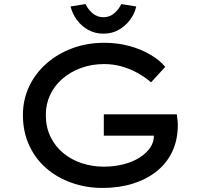

<svg xmlns="http://www.w3.org/2000/svg" viewBox="-20 -917 983 947"><path d="M485 10Q406 10 334.5 -15Q263 -40 209 -86.5Q155 -133 124 -200Q93 -267 93 -350Q93 -425 123.5 -490Q154 -555 209 -603.5Q264 -652 337 -679Q410 -706 494 -706Q560 -706 618.5 -690Q677 -674 722.5 -647Q768 -620 795 -587L725 -511Q692 -539 655 -559Q618 -579 577.5 -590Q537 -601 494 -601Q433 -601 380.5 -582Q328 -563 288.5 -529Q249 -495 227.5 -449.5Q206 -404 206 -350Q206 -290 229 -242.5Q252 -195 292 -162Q332 -129 383.5 -112Q435 -95 492 -95Q543 -95 588.5 -106.5Q634 -118 668 -139.5Q702 -161 721 -189Q740 -217 739 -250L738 -266L754 -248H492V-353H852Q854 -340 855 -330.5Q856 -321 856.5 -314Q857 -307 857 -301Q857 -227 829.5 -169Q802 -111 752 -71.5Q702 -32 634.5 -11Q567 10 485 10ZM490 -751Q449 -751 415.5 -769.5Q382 -788 359.5 -818.5Q337 -849 328 -885L402 -897Q413 -872 436 -852Q459 -832 490 -832Q521 -832 544 -852Q567 -872 578 -897L652 -885Q644 -849 621 -818.5Q598 -788 565 -769.5Q532 -751 490 -751Z"/></svg>

Font: Lexend Giga
Style: Regular
Weight: 400
Designer: Bonnie Shaver-Troup, Thomas Jockin
Foundry: Lexend
Version: Version 1.007